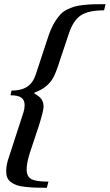

<svg xmlns="http://www.w3.org/2000/svg" viewBox="-20 -749 528 925"><path d="M205.6 155.8Q170.9 155.8 147.5 154.8Q124 153.8 99.6 151.1Q75.2 148.4 60.3 143.1Q45.4 137.7 33 128.7Q20.5 119.6 15.1 106.4Q9.8 93.3 9.8 75.2Q9.8 43.5 24.4 3.4L93.3 -208.5Q98.6 -224.6 98.6 -242.7Q98.6 -267.6 82.5 -278.8Q66.4 -290 30.8 -290L35.2 -312.5Q82.5 -312.5 111.1 -331.3Q139.6 -350.1 152.8 -391.6L206.1 -553.7Q215.8 -584.5 225.8 -607.9Q235.8 -631.3 248 -649.7Q260.3 -668 272.2 -680.7Q284.2 -693.4 302 -702.4Q319.8 -711.4 336.4 -716.6Q353 -721.7 378.7 -724.6Q404.3 -727.5 428.2 -728.3Q452.1 -729 488.3 -729L481.4 -699.2Q406.2 -699.2 369.4 -675Q332.5 -650.9 311 -585L272 -468.3Q247.1 -388.7 231.9 -367.2Q204.1 -323.7 147.5 -303.7L145.5 -297.9Q168.9 -286.1 179.4 -271.5Q189.9 -256.8 189.9 -235.8Q189.9 -215.8 168 -145.5L124 -13.2Q108.4 36.1 108.4 66.4Q108.4 102.1 131.3 114Q154.3 126 213.4 126Z"/></svg>

Font: Elstob 10pt SemiBold
Style: Italic
Weight: 600
Italic angle: -20°
Designer: Peter S. Baker
Version: Version 1.015